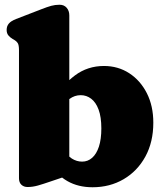

<svg xmlns="http://www.w3.org/2000/svg" viewBox="-20 -775 690 809"><path d="M272 -710V-37L189 -9Q163 0 140.5 6.5Q118 13 96 13Q80.5 13 70.2 3.5Q60 -6 60 -24V-563Q60 -585.5 54.5 -593.8Q49 -602 40 -607L33 -611Q22 -617.5 15 -626.2Q8 -635 8 -649Q8 -665 17.5 -676Q27 -687 48 -695L154 -736Q179.5 -746 196 -750.5Q212.5 -755 231 -755Q250 -755 261 -742.2Q272 -729.5 272 -710ZM235 -307 199 -347Q242 -417 295.5 -457Q349 -497 418 -497Q477.5 -497 524.5 -466.5Q571.5 -436 598.8 -382.2Q626 -328.5 626 -258Q626 -176.5 592.5 -115.2Q559 -54 501 -20Q443 14 370 14Q309.5 14 264.2 -11.8Q219 -37.5 186 -90L243 -156Q262 -120 282.5 -107Q303 -94 326 -94Q350 -94 368.2 -110Q386.5 -126 396.8 -157.2Q407 -188.5 407 -234Q407 -282 395.5 -313Q384 -344 364.2 -359Q344.5 -374 320 -374Q294.5 -374 273 -358.2Q251.5 -342.5 235 -307Z"/></svg>

Font: Fraunces SuperSoft 9pt
Style: Regular
Weight: 900
Version: Version 1.000;[b76b70a41]